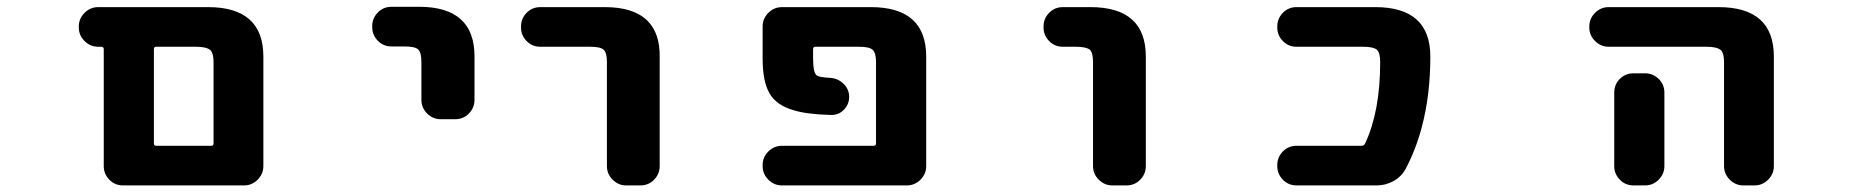

<svg xmlns="http://www.w3.org/2000/svg" viewBox="-20 -570 5540 572"><path d="M346.7 -17.6Q322.3 -17.6 305.7 -34.7Q289.1 -51.8 289.1 -75.2V-423.8Q289.1 -430.7 281.2 -430.7H272.5Q249 -430.7 231.9 -447.8Q214.8 -464.8 214.8 -488.3V-491.2Q214.8 -514.6 231.9 -531.7Q249 -548.8 272.5 -548.8H599.6Q764.6 -548.8 764.6 -401.4V-75.2Q764.6 -51.8 747.6 -34.7Q730.5 -17.6 707 -17.6ZM609.4 -135.7Q616.2 -135.7 616.2 -142.6V-384.8Q616.2 -412.1 606.4 -420.9Q594.7 -430.7 564.5 -430.7H445.3Q438.5 -430.7 438.5 -423.8V-142.6Q438.5 -135.7 445.3 -135.7Z M1293 -214.8Q1269.5 -214.8 1252.4 -231.9Q1235.4 -249 1235.4 -272.5V-385.7Q1235.4 -414.1 1225.6 -422.9Q1215.8 -431.6 1185.5 -431.6H1146.5Q1122.1 -431.6 1105.5 -448.7Q1088.9 -465.8 1088.9 -489.3V-492.2Q1088.9 -515.6 1105.5 -532.7Q1122.1 -549.8 1146.5 -549.8H1228.5Q1393.6 -549.8 1393.6 -402.3V-272.5Q1393.6 -249 1377 -231.9Q1360.4 -214.8 1335.9 -214.8Z M1845.7 -17.6Q1822.3 -17.6 1805.2 -34.7Q1788.1 -51.8 1788.1 -75.2V-384.8Q1788.1 -413.1 1778.3 -421.9Q1768.6 -430.7 1739.3 -430.7H1589.8Q1565.4 -430.7 1548.8 -447.8Q1532.2 -464.8 1532.2 -488.3V-491.2Q1532.2 -514.6 1548.8 -531.7Q1565.4 -548.8 1589.8 -548.8H1782.2Q1868.2 -548.8 1909.2 -507.8Q1946.3 -470.7 1945.3 -400.4V-75.2Q1945.3 -51.8 1928.7 -34.7Q1912.1 -17.6 1887.7 -17.6Z M2309.6 -17.6Q2286.1 -17.6 2269 -34.7Q2252 -51.8 2252 -75.2V-78.1Q2252 -101.6 2269 -118.7Q2286.1 -135.7 2309.6 -135.7H2582Q2589.8 -135.7 2589.8 -142.6V-384.8Q2589.8 -412.1 2580.1 -421.4Q2570.3 -430.7 2539.1 -430.7H2410.2Q2402.3 -430.7 2402.3 -423.8V-396.5Q2402.3 -351.6 2414.1 -344.7Q2420.9 -339.8 2455.1 -337.9Q2477.5 -335.9 2493.7 -319.8Q2509.8 -303.7 2509.8 -281.2Q2509.8 -258.8 2493.2 -242.2Q2478.5 -227.5 2457 -227.5Q2456.1 -227.5 2455.1 -227.5Q2383.8 -229.5 2345.7 -241.2Q2293 -255.9 2272.5 -292Q2252 -327.1 2252 -396.5V-491.2Q2252 -514.6 2269 -531.7Q2286.1 -548.8 2309.6 -548.8H2574.2Q2739.3 -548.8 2739.3 -401.4V-75.2Q2739.3 -51.8 2722.2 -34.7Q2705.1 -17.6 2681.6 -17.6Z M3293.9 -17.6Q3270.5 -17.6 3253.4 -34.7Q3236.3 -51.8 3236.3 -75.2V-384.8Q3236.3 -413.1 3226.6 -421.9Q3215.8 -430.7 3185.5 -430.7H3146.5Q3122.1 -430.7 3105.5 -447.8Q3088.9 -464.8 3088.9 -488.3V-491.2Q3088.9 -514.6 3105.5 -531.7Q3122.1 -548.8 3146.5 -548.8H3228.5Q3393.6 -548.8 3393.6 -401.4V-75.2Q3393.6 -51.8 3377 -34.7Q3360.4 -17.6 3335.9 -17.6Z M3842.8 -17.6Q3818.4 -17.6 3801.8 -34.7Q3785.2 -51.8 3785.2 -75.2V-78.1Q3785.2 -101.6 3801.8 -118.7Q3818.4 -135.7 3842.8 -135.7H4036.1Q4043.9 -135.7 4046.9 -142.6Q4091.8 -238.3 4091.8 -384.8Q4091.8 -413.1 4082 -421.9Q4071.3 -430.7 4041 -430.7H3842.8Q3818.4 -430.7 3801.8 -447.8Q3785.2 -464.8 3785.2 -488.3V-491.2Q3785.2 -514.6 3801.8 -531.7Q3818.4 -548.8 3842.8 -548.8H4077.1Q4241.2 -548.8 4241.2 -401.4Q4241.2 -287.1 4215.8 -191.4Q4198.2 -125 4168 -67.4Q4155.3 -43.9 4131.8 -30.8Q4108.4 -17.6 4081.1 -17.6Z M5173.8 -17.6Q5150.4 -17.6 5133.3 -34.7Q5116.2 -51.8 5116.2 -75.2V-384.8Q5116.2 -412.1 5106.4 -420.9Q5094.7 -430.7 5064.5 -430.7H4772.5Q4749 -430.7 4731.9 -447.8Q4714.8 -464.8 4714.8 -488.3V-491.2Q4714.8 -514.6 4731.9 -531.7Q4749 -548.8 4772.5 -548.8H5099.6Q5264.6 -548.8 5264.6 -401.4V-75.2Q5264.6 -51.8 5247.6 -34.7Q5230.5 -17.6 5207 -17.6ZM4846.7 -17.6Q4822.3 -17.6 4805.7 -34.7Q4789.1 -51.8 4789.1 -75.2V-293.9Q4789.1 -318.4 4805.7 -335Q4822.3 -351.6 4846.7 -351.6H4880.9Q4904.3 -351.6 4921.4 -335Q4938.5 -318.4 4938.5 -293.9V-75.2Q4938.5 -51.8 4921.4 -34.7Q4904.3 -17.6 4880.9 -17.6Z"/></svg>

Font: Rounded Mgen+ 2m bold
Style: Bold
Weight: 700
Designer: [Source Han Sans]
Ryoko NISHIZUKA  (kana & ideographs); Paul D. Hunt (Latin, Greek & Cyrillic); Wenlong ZHANG  (bopomofo
Version: Version 1.059.20150602